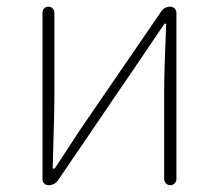

<svg xmlns="http://www.w3.org/2000/svg" viewBox="-20 -547 645 567"><path d="M123 0Q115.2 0 110.4 -5.4Q105.5 -10.7 105.5 -17.6V-508.8Q105.5 -516.6 110.4 -522Q115.2 -527.3 123 -527.3Q130.9 -527.3 135.7 -522Q140.6 -516.6 140.6 -508.8V-249Q140.6 -224.6 135.7 -51.8Q135.7 -48.8 138.2 -48.8Q140.6 -48.8 142.6 -50.8Q153.3 -67.4 179.7 -107.4Q206.1 -147.5 216.8 -164.1L455.1 -511.7Q464.8 -527.3 483.4 -527.3Q490.2 -527.3 495.6 -522Q501 -516.6 501 -508.8V-17.6Q501 -10.7 495.6 -5.4Q490.2 0 482.9 0Q475.6 0 470.2 -5.4Q464.8 -10.7 464.8 -17.6V-277.3Q464.8 -335.9 470.7 -475.6Q470.7 -477.5 468.3 -477.5Q465.8 -477.5 464.8 -475.6L388.7 -363.3L151.4 -14.6Q140.6 0 123 0Z"/></svg>

Font: Gen Jyuu Gothic ExtraLight
Style: Regular
Weight: 100
Designer: [Source Han Sans]
Ryoko NISHIZUKA  (kana & ideographs); Paul D. Hunt (Latin, Greek & Cyrillic); Wenlong ZHANG  (bopomofo
Version: Version 1.002.20150607